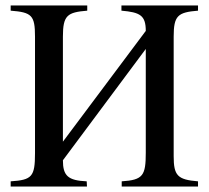

<svg xmlns="http://www.w3.org/2000/svg" viewBox="-20 -682 763 702"><path d="M704 0V-19C629 -25 615 -40 615 -111V-548C615 -625 630 -637 704 -643V-662H424V-643C492 -637 513 -626 513 -569L210 -164V-548C210 -626 226 -637 299 -643V-662H19V-643C96 -637 108 -626 108 -548V-122C108 -36 97 -24 19 -19V0H298L297 -19C229 -22 210 -39 210 -96L513 -503V-124C513 -40 503 -24 425 -19V0Z"/></svg>

Font: XITS Math
Style: Regular
Weight: 400
Designer: MicroPress Inc., with final additions and corrections provided by Coen Hoffman, Elsevier (retired)
Version: Version 1.108